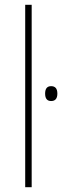

<svg xmlns="http://www.w3.org/2000/svg" viewBox="-20 -780 259 800"><path d="M112 0H85V-760H112ZM193 -421Q168 -421 168 -390Q168 -359 193 -359Q219 -359 219 -390Q219 -421 193 -421Z"/></svg>

Font: Noto Sans Display Thin
Style: Regular
Weight: 250
Designer: Monotype Design Team
Foundry: Monotype Imaging Inc.
Version: Version 1.900